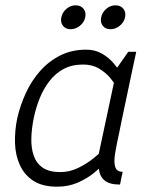

<svg xmlns="http://www.w3.org/2000/svg" viewBox="-20 -695 596 723"><path d="M432 0Q393 0 374.5 -15Q356 -30 352.5 -57Q349 -84 354.5 -119.5Q360 -155 369 -196L381 -250H440L429 -196Q419 -151 413.5 -117.5Q408 -84 414 -66Q420 -48 442 -48L437 -25ZM421 -440 478 -430 402 -70 340 -60ZM421 -440 463 -500H493L478 -430ZM387 -150 417 -140Q417 -140 407.5 -125Q398 -110 379.5 -88Q361 -66 334 -44Q307 -22 272 -7Q237 8 195 8L207 -47Q242 -47 274 -62.5Q306 -78 331.5 -98.5Q357 -119 372 -134.5Q387 -150 387 -150ZM429 -350Q429 -350 420.5 -365.5Q412 -381 395.5 -401Q379 -421 353.5 -436.5Q328 -452 293 -452L305 -508Q338 -508 364 -493Q390 -478 408.5 -456Q427 -434 439 -412Q451 -390 457 -375Q463 -360 463 -360ZM293 -452Q251 -452 220 -435.5Q189 -419 166.5 -390Q144 -361 129.5 -325Q115 -289 107 -250Q99 -211 98 -174.5Q97 -138 107 -109Q117 -80 141 -63.5Q165 -47 207 -47L195 8Q140 8 106 -14Q72 -36 55 -73Q38 -110 36.5 -156Q35 -202 45 -250Q56 -298 77 -344Q98 -390 130.5 -427Q163 -464 206.5 -486Q250 -508 305 -508ZM246 -585Q227 -585 217 -598Q207 -611 211 -630Q215 -649 230.5 -662Q246 -675 265 -675Q284 -675 294.5 -662Q305 -649 301 -630Q297 -611 281 -598Q265 -585 246 -585ZM396 -585Q377 -585 367 -598Q357 -611 361 -630Q365 -649 380.5 -662Q396 -675 415 -675Q434 -675 444.5 -662Q455 -649 451 -630Q447 -611 431 -598Q415 -585 396 -585Z"/></svg>

Font: Epunda Sans Light
Style: Italic
Weight: 300
Italic angle: -12.0243°
Designer: Simon Atzbach
Foundry: typofactur
Version: Version 2.204